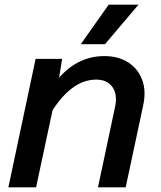

<svg xmlns="http://www.w3.org/2000/svg" viewBox="-20 -805 690 825"><path d="M401 0 474 -344Q486 -398 463.5 -430.5Q441 -463 393 -463Q338 -463 287 -424Q236 -385 187 -301L194 -419Q242 -492 300 -528Q358 -564 428 -564Q488 -564 530 -537.5Q572 -511 590.5 -463Q609 -415 595 -351L520 0ZM16 0 133 -552H247L228 -435L135 0ZM327 -615 447 -785H575L431 -615Z"/></svg>

Font: Azeret Mono Thin Medium
Style: Italic
Weight: 500
Italic angle: -12°
Version: Version 1.002